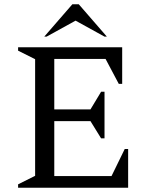

<svg xmlns="http://www.w3.org/2000/svg" viewBox="-20 -882 692 902"><path d="M65 0V-16L145 -56V-604L65 -644V-660H554V-488H538L476 -605H235V-368H405L455 -451H471V-232H455L405 -313H235V-55H504L566 -182H582V0ZM188 -710 320 -862H350L482 -710H471L335 -785L199 -710Z"/></svg>

Font: Spectral
Style: Regular
Weight: 400
Designer: Jean-Baptiste Levee
Foundry: Production Type
Version: Version 2.001